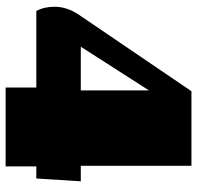

<svg xmlns="http://www.w3.org/2000/svg" viewBox="-29 -671 700 682"><g transform="rotate(90 321.0 -330.0)"><path d="M569 -267H624L614 -109H571V0H291V-109H19Q4 -136 4 -174Q4 -220 35 -264L304 -660H569ZM301 -509 146 -267H301Z"/></g></svg>

Font: Sansita Black
Style: Regular
Weight: 900
Designer: Pablo Cosgaya
Foundry: Omnibus-Type
Version: Version 1.006; ttfautohint (v1.5)